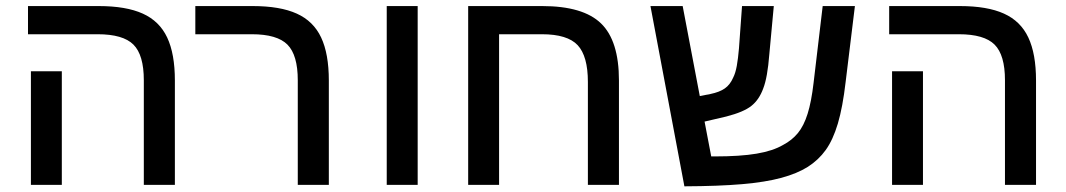

<svg xmlns="http://www.w3.org/2000/svg" viewBox="-20 -622 3585 646"><path d="M568.4 -351.1V0H463.9V-352.1Q463.9 -437 429 -471.9Q394 -506.8 308.6 -506.8H74.2V-601.6H312Q404.3 -601.6 460.4 -576.2Q516.6 -550.8 542.5 -495.8Q568.4 -440.9 568.4 -351.1ZM188 -382.3V0H84V-382.3Z M1086.4 -351.1V0H981.9V-352.1Q981.9 -436.5 947.3 -471.7Q912.6 -506.8 827.1 -506.8H637.2V-601.6H830.1Q922.4 -601.6 978.5 -576.2Q1034.7 -550.8 1060.5 -495.8Q1086.4 -440.9 1086.4 -351.1Z M1385.3 -601.6V0H1281.2V-601.6Z M1958 -346.2Q1958 -433.1 1923.6 -470Q1889.2 -506.8 1803.2 -506.8H1659.2V0H1555.2V-601.6H1804.2Q1941.9 -601.6 2002.2 -543.2Q2062.5 -484.9 2062.5 -351.1V0H1958Z M2697.8 -60.5Q2662.1 -38.1 2609.1 -23.7Q2556.2 -9.3 2477.3 -2.4Q2398.4 4.4 2282.7 4.9L2168.5 -601.6H2276.9L2334.5 -298.8L2370.1 -305.7Q2400.9 -312 2418.7 -324.5Q2436.5 -336.9 2446.8 -360.8Q2454.6 -376 2459 -400.4Q2463.4 -424.8 2466.3 -459L2476.6 -601.6H2583.5L2568.4 -439Q2565.4 -400.4 2560.3 -371.6Q2555.2 -342.8 2547.9 -324.2Q2534.2 -286.6 2508.3 -265.9Q2482.4 -245.1 2423.8 -230L2350.6 -212.9L2373 -95.7H2384.8Q2470.7 -95.7 2525.6 -105Q2580.6 -114.3 2614.7 -134.3Q2644.5 -149.9 2664.6 -174.3Q2684.6 -198.7 2697.3 -239.3Q2710 -279.8 2717.3 -342.8L2748 -601.6H2856.4L2825.2 -346.2Q2815.4 -261.7 2799.1 -206.5Q2782.7 -151.4 2758.3 -117.4Q2733.9 -83.5 2697.8 -60.5Z M3465.8 -351.1V0H3361.3V-352.1Q3361.3 -437 3326.4 -471.9Q3291.5 -506.8 3206.1 -506.8H2971.7V-601.6H3209.5Q3301.8 -601.6 3357.9 -576.2Q3414.1 -550.8 3439.9 -495.8Q3465.8 -440.9 3465.8 -351.1ZM3085.4 -382.3V0H2981.4V-382.3Z"/></svg>

Font: Arimo Medium
Style: Regular
Weight: 500
Designer: Steve Matteson
Foundry: Monotype Imaging Inc.
Version: Version 1.33